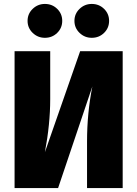

<svg xmlns="http://www.w3.org/2000/svg" viewBox="-20 -955 697 975"><path d="M208 -935Q245 -935 270.5 -910Q296 -885 296 -849Q296 -813 270.5 -788Q245 -763 208 -763Q172 -763 146 -788Q120 -813 120 -849Q120 -885 146 -910Q172 -935 208 -935ZM446 -935Q483 -935 508.5 -910Q534 -885 534 -849Q534 -813 508.5 -788Q483 -763 446 -763Q410 -763 384 -788Q358 -813 358 -849Q358 -885 384 -910Q410 -935 446 -935ZM603 -695V0H422V-236Q422 -381 449 -516L275 0H54V-695H235V-452Q235 -325 208 -182L387 -695Z"/></svg>

Font: FiraGO ExtraBold
Style: Regular
Weight: 800
Designer: bBox Type
Foundry: bBox Type GmbH
Version: Version 1.001;PS 001.001;hotconv 1.0.88;makeotf.lib2.5.64775